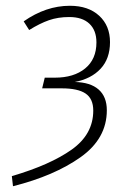

<svg xmlns="http://www.w3.org/2000/svg" viewBox="-20 -552 458 665"><path d="M361 -406Q361 -349 328.5 -314Q296 -279 239 -268Q293 -267 321.5 -242Q350 -217 350 -170Q350 -72 259 -7.5Q168 57 25 93L21 58Q154 19 228.5 -34Q303 -87 303 -169Q303 -210 276.5 -228Q250 -246 194 -246H126L135 -283H170Q236 -283 275 -315Q314 -347 314 -405Q314 -447 289.5 -470Q265 -493 220 -493Q181 -493 149.5 -482Q118 -471 81 -448L62 -478Q139 -532 222 -532Q286 -532 323.5 -497.5Q361 -463 361 -406Z"/></svg>

Font: Fira Sans Condensed ExtraLight
Style: Italic
Weight: 275
Width: 3
Italic angle: -8°
Designer: Carrois Corporate & Edenspiekermann AG
Foundry: Carrois Corporate GbR & Edenspiekermann AG
Version: Version 4.203